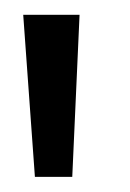

<svg xmlns="http://www.w3.org/2000/svg" viewBox="-20 -786 175 258"><path d="M26.9 -548.3 11.2 -766.1H86.9L77.1 -548.3Z"/></svg>

Font: LilGrotesk
Style: Regular
Weight: 400
Designer: BSozoo
Foundry: BSozoo
Version: Version 1.004;PS 001.004;hotconv 1.0.70;makeotf.lib2.5.58329